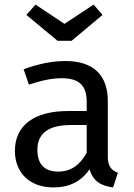

<svg xmlns="http://www.w3.org/2000/svg" viewBox="-20 -805 584 837"><path d="M261 -701 135 -785 95 -740 231 -627H292L427 -740L388 -785ZM450 -364C450 -476 389 -539 265 -539C209 -539 148 -527 83 -503L106 -436C162 -455 209 -464 248 -464C323 -464 358 -435 358 -360V-321H277C129 -321 45 -259 45 -147C45 -52 109 12 213 12C282 12 335 -14 370 -67C386 -16 418 5 473 12L494 -52C465 -63 450 -80 450 -123ZM234 -57C174 -57 143 -89 143 -152C143 -224 192 -260 289 -260H358V-139C328 -84 287 -57 234 -57Z"/></svg>

Font: Fira Sans
Style: Regular
Weight: 400
Designer: Carrois Corporate & Edenspiekermann AG
Foundry: Carrois Corporate GbR & Edenspiekermann AG
Version: Version 4.203